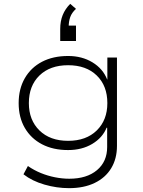

<svg xmlns="http://www.w3.org/2000/svg" viewBox="-20 -791 741 998"><path d="M339 187Q275 187 211 168.5Q147 150 102 115L125 72Q157 94 192.5 108.5Q228 123 266 130.5Q304 138 340 138Q431 138 484 93.5Q537 49 537 -27V-127H534Q513 -75 459.5 -43Q406 -11 334 -11Q256 -11 198.5 -41Q141 -71 109 -126Q77 -181 77 -255Q77 -329 109 -384.5Q141 -440 198.5 -470Q256 -500 334 -500Q406 -500 460.5 -467Q515 -434 537 -378H538V-492H588V-33Q588 34 558 83.5Q528 133 472 160Q416 187 339 187ZM334 -59Q428 -59 483 -113Q538 -167 538 -255Q538 -345 483 -398.5Q428 -452 334 -452Q240 -452 185 -398.5Q130 -345 130 -255Q130 -167 185 -113Q240 -59 334 -59ZM293 -578V-640Q293 -681 306 -713Q319 -745 345 -771L375 -745Q353 -725 345 -702Q337 -679 337 -651L329 -658H375V-578Z"/></svg>

Font: Nunito Sans 7pt SemiExpanded ExtraLight
Style: Regular
Weight: 250
Width: 6
Designer: Vernon Adams
Foundry: Vernon Adams
Version: Version 3.101;gftools[0.9.27]